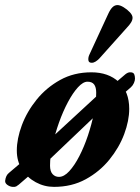

<svg xmlns="http://www.w3.org/2000/svg" viewBox="-56 -715 547 749"><path d="M-7 14Q-17.5 13.2 -27.1 6.4Q-36.8 -0.5 -35.9 -9.9Q-33.5 -30.9 -21 -40.6L44.8 -96.4L87.1 -124.1L327.3 -345.7L372.8 -373.9L433.3 -425.4Q437.8 -429 443.2 -431.4Q448.7 -433.7 455 -432.9Q464.6 -432 467.5 -425.5Q470.4 -418.9 470.6 -408.8Q470.8 -401 466.5 -391.2Q462.1 -381.3 454.7 -374.6L386.6 -315.4L324.4 -271.1L101.2 -58.5L70.8 -40.9L17.2 5.3Q12.1 9.5 7.3 12.2Q2.5 14.8 -7 14ZM154.7 14Q116.8 14 83.5 -4.1Q50.2 -22.1 29.9 -53.8Q9.6 -85.6 9.6 -127.7Q9.6 -173.9 29.3 -226.7Q49.1 -279.6 87 -326.5Q124.9 -373.3 178.7 -403.1Q232.4 -432.9 300.5 -432.9Q366.9 -432.9 407.5 -395.2Q448.1 -357.5 448.1 -290.3Q448.1 -244.4 428.5 -191.8Q408.8 -139.1 370.8 -92.3Q332.8 -45.5 278.5 -15.8Q224.2 14 154.7 14ZM174 -25Q193.9 -25 214.3 -47.3Q234.7 -69.5 253.5 -105.9Q272.3 -142.4 287 -186.3Q301.6 -230.1 310.5 -274Q319.3 -317.9 319.3 -353.5Q319.3 -374.6 311.2 -385.5Q303.1 -396.3 285.3 -396.3Q268.1 -396.3 248.1 -374.4Q228.1 -352.6 208.9 -316.5Q189.7 -280.4 174.1 -236.8Q158.6 -193.2 148.9 -149.4Q139.2 -105.7 139.2 -69Q139.2 -46.6 149.1 -35.8Q158.9 -25 174 -25ZM301.8 -470.1Q289.7 -470.1 288.7 -480.7Q287.7 -491.3 292.6 -501.6L365.9 -660.3Q374.2 -678.5 382.8 -686.8Q391.3 -695.2 402.4 -695.2Q412.3 -695.2 426.3 -686.7Q440.3 -678.2 450.7 -667Q461.1 -655.7 461.1 -646Q461.1 -637.1 455.4 -627.6Q449.6 -618 439 -607L331.4 -486.7Q324.9 -479.9 317.2 -475Q309.5 -470.1 301.8 -470.1Z"/></svg>

Font: EB Garamond
Style: Italic
Weight: 400
Italic angle: -17.2°
Designer: Georg Duffner and Octavio Pardo
Foundry: Georg Duffner
Version: Version 1.001